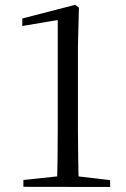

<svg xmlns="http://www.w3.org/2000/svg" viewBox="-20 -758 511 779"><path d="M74.9 0V-27.8L220 -43.1H292.2L426.9 -27V0.6ZM211.3 0Q214.3 -115.1 214.3 -229.9V-676.8L70.5 -652.5V-683L285.2 -738.5L300.2 -726.9L296.2 -569.4V-229.9Q296.2 -173.5 297.3 -115.4Q298.4 -57.4 299.4 0Z"/></svg>

Font: Noto Serif TC
Style: Regular
Weight: 200
Designer: Ryoko NISHIZUKA 西塚涼子 (kana & ideographs); Frank Grießhammer (Latin, Greek & Cyrillic); Wenlong ZHANG 张文龙 (bopomofo); San
Foundry: Adobe
Version: Version 2.001;hotconv 1.1.0;makeotfexe 2.6.0